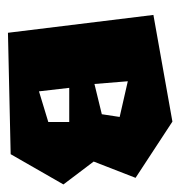

<svg xmlns="http://www.w3.org/2000/svg" viewBox="-5 -488 464 495"><g transform="rotate(90 227.5 -240.0)"><path d="M215 -108 206 -186H294V-132ZM196 -251 189 -337 281 -316 274 -270ZM18 -403 64 -28 377 -35 455 -171 396 -249 438 -357 293 -452Z"/></g></svg>

Font: Super Mario
Style: Regular
Weight: 400
Version: Version 1.0